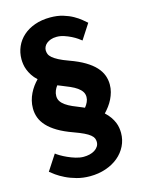

<svg xmlns="http://www.w3.org/2000/svg" viewBox="-139 -803 857 1125"><g transform="rotate(-15 290.0 -240.5)"><path d="M514.6 -250.5Q514.6 -227.1 508.8 -205.6Q502.9 -184.1 493.2 -164.3Q483.4 -144.5 470.2 -126.7Q457 -108.9 442.4 -93.8Q461.4 -76.2 473.6 -58.6Q485.8 -41 492.9 -23.7Q500 -6.3 502.4 9.8Q504.9 25.9 504.9 40.5Q504.9 83 486.8 119.4Q468.8 155.8 436.8 182.4Q404.8 209 360.6 224.1Q316.4 239.3 264.6 239.3Q221.7 239.3 184.6 229Q147.5 218.8 118.2 204.3Q88.9 189.9 68.1 175Q47.4 160.2 37.1 151.4L98.6 57.1Q105 63 122.6 73.5Q140.1 84 162.6 94.2Q185.1 104.5 210.2 112.1Q235.4 119.6 257.3 119.6Q276.4 119.6 293.9 115.5Q311.5 111.3 324.7 103Q337.9 94.7 345.9 82.5Q354 70.3 354 54.7Q354 43 349.6 32.7Q345.2 22.5 332.3 11.7Q319.3 1 296.6 -10Q273.9 -21 237.3 -34.2Q182.6 -53.7 145.5 -75.9Q108.4 -98.1 85.7 -122.8Q63 -147.5 53 -174.3Q43 -201.2 43 -230.5Q43 -255.4 48.6 -277.6Q54.2 -299.8 64 -319.8Q73.7 -339.8 86.4 -357.2Q99.1 -374.5 113.8 -389.6Q94.7 -407.2 83 -425.5Q71.3 -443.8 64.5 -461.4Q57.6 -479 55.2 -495.6Q52.7 -512.2 52.7 -526.4Q52.7 -567.4 68.4 -602.8Q84 -638.2 113.3 -664.3Q142.6 -690.4 184.3 -705.3Q226.1 -720.2 278.3 -720.2Q321.3 -720.2 355.2 -710Q389.2 -699.7 414.8 -685.3Q440.4 -670.9 458.3 -656Q476.1 -641.1 486.3 -632.3L426.8 -540.5Q419.9 -546.4 405.5 -556.4Q391.1 -566.4 371.6 -576.2Q352.1 -585.9 329.8 -593.3Q307.6 -600.6 285.6 -600.6Q264.6 -600.6 249.3 -595Q233.9 -589.4 223.6 -580.8Q213.4 -572.3 208.5 -561.5Q203.6 -550.8 203.6 -540.5Q203.6 -528.8 208 -517.6Q212.4 -506.3 225.3 -495.1Q238.3 -483.9 261 -471.9Q283.7 -460 320.3 -446.8Q375 -427.2 412.1 -405Q449.2 -382.8 471.9 -358.2Q494.6 -333.5 504.6 -306.6Q514.6 -279.8 514.6 -250.5ZM215.8 -325.2Q206.1 -312.5 200 -297.6Q193.8 -282.7 193.8 -265.6Q193.8 -247.6 202.9 -233.6Q211.9 -219.7 228.8 -207.8Q245.6 -195.8 269.8 -185.1Q293.9 -174.3 324.2 -162.6L338.9 -156.2Q350.1 -169.9 356.9 -184.8Q363.8 -199.7 363.8 -215.3Q363.8 -233.4 354.7 -247.3Q345.7 -261.2 328.9 -273.2Q312 -285.2 287.8 -295.9Q263.7 -306.6 233.4 -318.4Z"/></g></svg>

Font: Ufes Sans ExtraBold
Style: Regular
Weight: 800
Designer: Ricardo Esteves & Filipe Motta
Foundry: ProDesignUfes - Ricardo Esteves, Filipe Motta (This is a derivative work, based on Roboto family, by Christian Robertson
Version: Version 2.0